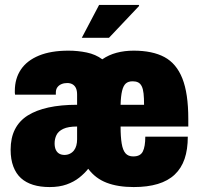

<svg xmlns="http://www.w3.org/2000/svg" viewBox="-20 -745 807 777"><path d="M181 12Q143 12 114 3Q85 -6 65 -24Q45 -42 34 -71Q23 -100 23 -139Q23 -187 40.5 -221.5Q58 -256 92 -277.5Q126 -299 176 -310Q226 -321 292 -321V-362Q292 -378 287.5 -388Q283 -398 274 -403.5Q265 -409 252 -409Q239 -409 228.5 -404.5Q218 -400 212 -391.5Q206 -383 206 -370V-362H41Q40 -366 40 -369.5Q40 -373 40 -377Q40 -427 64.5 -463.5Q89 -500 137.5 -520Q186 -540 257 -540Q295 -540 331 -532.5Q367 -525 394 -505Q420 -523 452 -531.5Q484 -540 521 -540Q597 -540 645.5 -514Q694 -488 718 -427.5Q742 -367 742 -264V-233H468Q468 -191 472.5 -164Q477 -137 488 -124.5Q499 -112 519 -112Q534 -112 543.5 -117Q553 -122 558 -132Q563 -142 565.5 -157Q568 -172 568 -192H740Q740 -140 727 -102Q714 -64 687 -38.5Q660 -13 618.5 -0.5Q577 12 521 12Q457 12 411.5 -5.5Q366 -23 337 -62Q322 -43 300.5 -26Q279 -9 249.5 1.5Q220 12 181 12ZM241 -118Q253 -118 263 -123Q273 -128 279.5 -136.5Q286 -145 289 -156.5Q292 -168 292 -181V-233Q256 -233 236 -223.5Q216 -214 208.5 -198.5Q201 -183 201 -165Q201 -149 206 -138.5Q211 -128 220 -123Q229 -118 241 -118ZM468 -321H563Q563 -348 561 -366.5Q559 -385 553.5 -396Q548 -407 539 -411.5Q530 -416 517 -416Q499 -416 489 -407Q479 -398 474 -377Q469 -356 468 -321ZM311 -592 381 -725H542L543 -721L421 -592Z"/></svg>

Font: Archivo Condensed Black
Style: Regular
Weight: 900
Width: 3
Designer: Hector Gatti
Foundry: Omnibus-Type
Version: Version 2.001